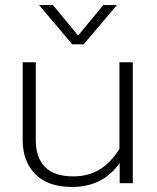

<svg xmlns="http://www.w3.org/2000/svg" viewBox="-20 -727 622 762"><path d="M135 -707H190L290 -586L390 -707H444L312 -551H267ZM70 -171V-480H122V-170Q122 -102 158.5 -64.5Q195 -27 270 -27Q329 -27 373.5 -53Q418 -79 454 -136V-480H507V0H455V-80Q388 15 266 15Q170 15 120 -36Q70 -87 70 -171Z"/></svg>

Font: Prompt ExtraLight
Style: Regular
Weight: 275
Designer: Katatrad Team
Foundry: CadsonDemak
Version: Version 1.000